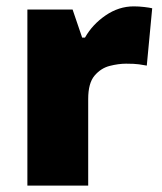

<svg xmlns="http://www.w3.org/2000/svg" viewBox="-20 -676 509 603"><path d="M400 -656Q416 -656 433 -654Q450 -652 458 -650L441 -470Q431 -472 416.5 -474Q402 -476 376 -476Q352 -476 324.5 -469Q297 -462 277 -438.5Q257 -415 257 -365V-93H66V-646H208L238 -558H247Q270 -599 311.5 -627.5Q353 -656 400 -656Z"/></svg>

Font: Noto Sans Kannada UI Black
Style: Regular
Weight: 900
Designer: Jelle Bosma - Monotype Design Team
Foundry: Monotype Imaging Inc.
Version: Version 2.005; ttfautohint (v1.8.4.7-5d5b)